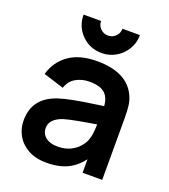

<svg xmlns="http://www.w3.org/2000/svg" viewBox="-140 -853 855 970"><g transform="rotate(20 288.0 -368.0)"><path d="M293.5 -601Q229.5 -601 185.8 -644.8Q142 -688.5 142 -752.5H236Q236 -728.5 252.8 -711.8Q269.5 -695 293.5 -695Q317.5 -695 334.2 -711.8Q351 -728.5 351 -752.5H445Q445 -710.5 424.5 -676.5Q403.5 -641.5 369 -621.2Q334.5 -601 293.5 -601ZM221 15Q162.5 15 122 -7.5Q82 -29.5 61 -66Q40 -102.5 40 -148Q40 -268 163 -309.5Q197 -320.5 239.5 -328.5Q267 -334 297.2 -338.8Q327.5 -343.5 373.8 -350Q420 -356.5 441.5 -360L398.5 -335.5Q399 -392 373 -418.2Q347 -444.5 287.5 -444.5Q247 -444.5 214.5 -426.2Q182 -408 169.5 -369L59.5 -403.5Q80 -474.5 137.5 -514.8Q195 -555 287.5 -555Q445.5 -555 495.5 -454.5Q508.5 -428.5 512.2 -401.2Q516 -374 516 -331.5V0H410.5V-117L428 -98Q391.5 -39 342.5 -12Q293.5 15 221 15ZM245 -81Q285 -81 315 -95.5Q342 -109 360 -129.8Q378 -150.5 384.5 -170.5Q396.5 -200 396.5 -271.5L433.5 -260.5Q269 -235 223.5 -220.5Q158 -197.5 158 -149.5Q158 -118.5 181.2 -99.8Q204.5 -81 245 -81Z"/></g></svg>

Font: Vortex Mix
Style: Bold
Weight: 700
Designer: Mikhail Sharanda
Foundry: Mikhail Sharanda
Version: Version 4.504;Glyphs 3.1.2 (3151)